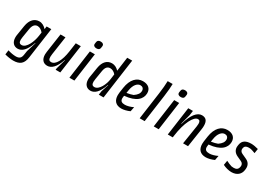

<svg xmlns="http://www.w3.org/2000/svg" viewBox="19 -1669 3986 2840"><g transform="rotate(30 2012.5 -249.0)"><path d="M53 -164C50 -148 49 -132 49 -118C49 -33 96 12 160 12C233 12 296 -48 345 -191L348 -192L350 -190L300 -28L289 43C280 99 255 124 193 124C154 124 101 114 57 100L47 175C91 188 149 197 190 197C306 197 359 149 375 36L449 -488H369L362 -438C330 -476 287 -500 241 -500C162 -500 98 -444 79 -327ZM184 -64C154 -64 135 -80 135 -127C135 -140 137 -156 140 -175L164 -322C176 -396 208 -427 252 -427C286 -427 323 -406 349 -372L339 -305C326 -213 269 -64 184 -64Z M606 -488 559 -165C557 -148 555 -133 555 -119C555 -33 598 12 665 12C737 12 801 -48 849 -191L852 -192L854 -190L808 -28L804 0H884L953 -488H867L845 -334C822 -175 765 -64 689 -64C658 -64 641 -80 641 -128C641 -141 642 -157 645 -175L691 -488Z M1125 0 1193 -488H1108L1040 0ZM1229 -646C1233 -676 1212 -695 1176 -695C1141 -695 1122 -682 1118 -652L1114 -623C1110 -594 1132 -575 1167 -575C1203 -575 1221 -588 1225 -617Z M1296 -164C1293 -148 1292 -132 1292 -118C1292 -33 1339 12 1403 12C1475 12 1539 -48 1587 -191L1590 -192L1592 -190L1551 -65L1542 0H1623L1718 -683H1633L1600 -443C1568 -478 1526 -500 1482 -500C1403 -500 1342 -447 1323 -331ZM1427 -64C1397 -64 1378 -80 1378 -127C1378 -140 1380 -156 1383 -175L1407 -322C1419 -396 1450 -424 1495 -424C1529 -424 1564 -406 1590 -374L1578 -284C1566 -193 1507 -64 1427 -64Z M2152 -375C2153 -452 2102 -500 2010 -500C1908 -500 1827 -423 1804 -268L1791 -179C1789 -163 1788 -149 1788 -135C1788 -43 1836 12 1931 12C1971 12 2027 -2 2072 -23L2087 -101C2042 -78 1988 -63 1949 -63C1896 -63 1869 -81 1869 -130C1869 -139 1870 -148 1872 -159L1874 -173C2073 -190 2151 -277 2152 -375ZM1890 -272C1906 -378 1957 -429 2007 -429C2043 -429 2068 -407 2068 -367C2068 -326 2045 -291 1991 -254C1963 -243 1927 -234 1883 -227Z M2240 0H2325L2390 -464C2404 -564 2408 -632 2409 -683H2324C2322 -616 2317 -552 2304 -458Z M2565 0 2633 -488H2548L2480 0ZM2669 -646C2673 -676 2652 -695 2616 -695C2581 -695 2562 -682 2558 -652L2554 -623C2550 -594 2572 -575 2607 -575C2643 -575 2661 -588 2665 -617Z M2805 0 2809 -30C2841 -270 2924 -421 2994 -421C3019 -421 3035 -407 3035 -364C3035 -351 3034 -336 3031 -318L2981 0H3066L3114 -316C3118 -340 3119 -360 3119 -379C3119 -466 3082 -500 3017 -500C2938 -500 2865 -412 2818 -240L2815 -238L2812 -240L2857 -409L2868 -488H2788L2720 0Z M3594 -375C3595 -452 3544 -500 3452 -500C3350 -500 3269 -423 3246 -268L3233 -179C3231 -163 3230 -149 3230 -135C3230 -43 3278 12 3373 12C3413 12 3469 -2 3514 -23L3529 -101C3484 -78 3430 -63 3391 -63C3338 -63 3311 -81 3311 -130C3311 -139 3312 -148 3314 -159L3316 -173C3515 -190 3593 -277 3594 -375ZM3332 -272C3348 -378 3399 -429 3449 -429C3485 -429 3510 -407 3510 -367C3510 -326 3487 -291 3433 -254C3405 -243 3369 -234 3325 -227Z M3775 -236 3855 -199C3884 -185 3896 -157 3891 -130L3890 -124C3883 -80 3857 -60 3811 -60C3802 -60 3788 -61 3772 -63C3745 -71 3703 -88 3676 -103L3663 -26C3705 -4 3765 12 3811 12C3907 12 3963 -42 3972 -117L3974 -133C3981 -193 3957 -241 3900 -267L3818 -305C3788 -319 3775 -345 3780 -374L3781 -380C3786 -412 3811 -431 3854 -431C3863 -431 3880 -430 3890 -429C3912 -424 3943 -413 3969 -403L3981 -480C3939 -492 3894 -500 3861 -500C3764 -500 3715 -463 3703 -397L3700 -381C3698 -371 3697 -361 3697 -352C3697 -303 3722 -261 3775 -236Z"/></g></svg>

Font: Ropa Sans
Style: Italic
Weight: 400
Designer: Botio Nikoltchev
Foundry: Botjo Nikoltchev
Version: Version 1.002